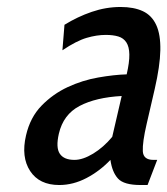

<svg xmlns="http://www.w3.org/2000/svg" viewBox="-20 -520 479 550"><path d="M402.7 10 430.3 -62H419.3C400 -62 389.9 -70.3 389.1 -87C388.3 -103.7 391.9 -129.7 400.1 -165L423.2 -265C433.3 -309 438.7 -346 439.3 -376C439.9 -406 436 -430.2 427.5 -448.5C419.1 -466.8 406.3 -480 389.2 -488C372 -496 350.8 -500 325.4 -500C297.4 -500 269.9 -495.3 242.7 -486C215.5 -476.7 189.5 -464.3 164.7 -449L158.8 -376C185.6 -394 208.7 -405.8 228 -411.5C247.3 -417.2 265.6 -420 283 -420C297 -420 309 -418.5 318.9 -415.5C328.9 -412.5 336.6 -406.8 342 -398.5C347.4 -390.2 350.3 -378.7 350.5 -364C350.8 -349.3 348.3 -330.3 342.9 -307C318.7 -306.3 291.5 -303.3 261.3 -298C231.1 -292.7 201.9 -283.5 173.9 -270.5C145.9 -257.5 121 -239.8 99.2 -217.5C77.4 -195.2 62.5 -166.7 54.5 -132C44.9 -90.7 48.9 -56.7 66.4 -30C83.9 -3.3 111.7 10 149.7 10C176.4 10 202.4 3.3 227.8 -10C253.2 -23.3 276.1 -40.7 296.3 -62C299.6 -38.7 306.8 -20.8 318 -8.5C329.1 3.8 350.7 10 382.7 10ZM328.6 -245 301.5 -128C284.9 -108 266.7 -92 247 -80C227.2 -68 209.3 -62 193.3 -62C173.3 -62 159.3 -67.8 151.4 -79.5C143.4 -91.2 142.5 -110.3 148.6 -137C157.1 -173.7 176.9 -200.2 208 -216.5C239.1 -232.8 279.3 -242.3 328.6 -245Z"/></svg>

Font: Cabin Condensed
Style: Regular
Weight: 400
Italic angle: -13°
Designer: Pablo Impallari
Foundry: Pablo Impallari. www.impallari.com Igino Marini. www.ikern.com
Version: Version 1.006